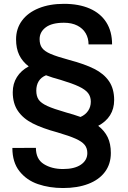

<svg xmlns="http://www.w3.org/2000/svg" viewBox="-20 -741 663 992"><path d="M552.7 49.3Q552.7 106.4 522.2 147.2Q491.7 188 436 209.2Q380.4 230.5 305.7 230.5Q235.4 230.5 176.5 210.4Q117.7 190.4 80.8 144Q43.9 97.7 43.9 23.4L165.5 22.9Q165.5 81.1 206.3 106.7Q247.1 132.3 305.7 132.3Q365.2 132.3 398.2 109.6Q431.2 86.9 431.2 49.8Q431.2 24.4 417.2 7.3Q403.3 -9.8 370.6 -24.4Q337.9 -39.1 276.4 -57.1Q198.7 -78.1 149.2 -103.3Q99.6 -128.4 72.8 -167.5Q45.9 -206.5 45.9 -264.6Q45.9 -308.6 67.4 -342.8Q88.9 -377 128.4 -397.9Q95.7 -422.9 79.3 -456.8Q63 -490.7 63 -537.6Q63 -592.8 93.5 -634.3Q124 -675.8 180.2 -698.5Q236.3 -721.2 310.5 -721.2Q387.7 -721.2 443.6 -696.8Q499.5 -672.4 529.3 -625.5Q559.1 -578.6 559.1 -511.7H437.5Q437.5 -543.5 422.9 -568.8Q408.2 -594.2 379.4 -608.9Q350.6 -623.5 310.5 -623.5Q248 -623.5 216.3 -599.6Q184.6 -575.7 184.6 -538.6Q184.6 -510.7 197.3 -493.4Q210 -476.1 241.7 -462.4Q273.4 -448.7 337.9 -431.2Q417.5 -410.2 467.3 -385Q517.1 -359.9 543.5 -321Q569.8 -282.2 569.8 -224.1Q569.8 -179.2 548.6 -145.5Q527.3 -111.8 487.3 -90.8Q520 -65.9 536.4 -32Q552.7 2 552.7 49.3ZM320.8 -160.2Q360.8 -149.4 396 -136.7Q421.4 -147.9 435.3 -168.5Q449.2 -189 449.2 -215.8Q449.2 -241.7 435.1 -260Q420.9 -278.3 387.9 -293.9Q355 -309.6 293.9 -328.1Q250 -339.8 217.8 -352.1Q192.4 -341.8 179.9 -321.3Q167.5 -300.8 167.5 -272.9Q167.5 -243.7 179.9 -225.8Q192.4 -208 224.4 -193.4Q256.3 -178.7 320.8 -160.2Z"/></svg>

Font: Heebo Medium
Style: Regular
Weight: 500
Designer: Oded Ezer
Foundry: Meir Sadan
Version: Version 2.001; ttfautohint (v1.5.14-ce02) -l 8 -r 50 -G 200 